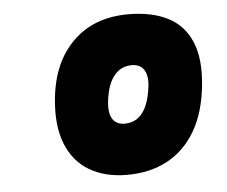

<svg xmlns="http://www.w3.org/2000/svg" viewBox="-40 -1090 643 544"><g transform="rotate(-5 281.0 -818.5)"><path d="M301 -592Q238.5 -592 194 -618.2Q149.5 -644.5 128.8 -696.2Q108 -748 115.5 -824Q125.5 -927 185.5 -986Q245.5 -1045 343 -1045Q409.5 -1045 455 -1022Q500.5 -999 521.2 -950.2Q542 -901.5 534 -825Q526 -748.5 495.5 -696.8Q465 -645 415.5 -618.5Q366 -592 301 -592ZM265.5 -809Q262 -783 266.5 -767Q271 -751 281.5 -744Q292 -737 306 -737Q328.5 -737 344.2 -748.8Q360 -760.5 369.5 -783Q379 -805.5 382.5 -836.5Q384.5 -853 382.2 -865Q380 -877 374.2 -885Q368.5 -893 360 -896.8Q351.5 -900.5 341 -900.5Q310 -900.5 290.8 -877.2Q271.5 -854 265.5 -809Z"/></g></svg>

Font: Edu SA Hand Cursive
Style: Regular
Weight: 400
Designer: Tina and Corey Anderson, Eben Sorkin, Mirko Velimirovic
Foundry: Google for Education
Version: Version 2.000